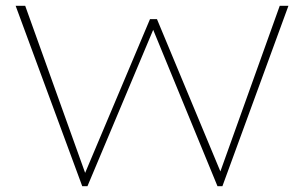

<svg xmlns="http://www.w3.org/2000/svg" viewBox="-20 -643 1040 663"><path d="M264 0 34 -623H67L274 -46L498 -577H522L741 -51L946 -623H976L748 0H731L509 -540L282 0Z"/></svg>

Font: Inconsolata UltraExpanded ExtraLight
Style: Regular
Weight: 200
Width: 9
Monospace: yes
Designer: Raph Levien, Cyreal, Brenton Simpson
Foundry: Raph Levien, Cyreal, Google
Version: Version 3.001; ttfautohint (v1.8.2.53-6de2)